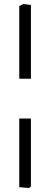

<svg xmlns="http://www.w3.org/2000/svg" viewBox="-20 -745 248 949"><path d="M75.2 -159.2H132.8V175.8L124 184.1L75.2 180.2ZM132.8 -356H75.2V-714.8L94.2 -725.1L132.8 -720.2Z"/></svg>

Font: Junge
Style: Regular
Weight: 400
Designer: Alexei Vanyashin
Foundry: Cyreal (www.cyreal.org)
Version: Version 1.002